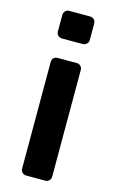

<svg xmlns="http://www.w3.org/2000/svg" viewBox="-114 -773 493 820"><g transform="rotate(15 132.5 -363.5)"><path d="M86 -605Q76 -605 69 -612Q62 -619 62 -629V-702Q62 -713 69 -720Q76 -727 86 -727H178Q189 -727 196 -720Q203 -713 203 -702V-629Q203 -619 195.5 -612Q188 -605 178 -605ZM90 0Q80 0 73 -7Q66 -14 66 -24V-496Q66 -507 73 -513.5Q80 -520 90 -520H175Q185 -520 192 -513Q199 -506 199 -496V-24Q199 -14 192 -7Q185 0 175 0Z"/></g></svg>

Font: Rubik AZ
Style: Regular
Weight: 500
Designer: Hubert and Fischer
Foundry: Hubert & Fischer
Version: Version 2.000